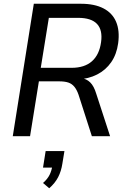

<svg xmlns="http://www.w3.org/2000/svg" viewBox="-20 -725 680 1022"><path d="M48 0 160 -705H411Q483 -705 530.5 -680.5Q578 -656 598 -609Q618 -562 609 -495Q601 -436 572 -394Q543 -352 497 -328.5Q451 -305 392 -302L396 -309H412Q440 -306 460 -286.5Q480 -267 492 -227L566 0H469L398 -221Q389 -247 376 -263Q363 -279 344 -285.5Q325 -292 295 -292H187L140 0ZM197 -364H361Q430 -364 469.5 -399Q509 -434 518 -501Q527 -565 496.5 -597.5Q466 -630 396 -630H240ZM242 277 209 249Q233 228 244 205.5Q255 183 259 156L274 167H209L223 79H323L312 146Q306 186 289.5 218Q273 250 242 277Z"/></svg>

Font: Nunito Sans 10pt SemiCondensed Medium
Style: Italic
Weight: 500
Width: 4
Italic angle: -9°
Designer: Vernon Adams
Foundry: Vernon Adams
Version: Version 3.101;gftools[0.9.27]